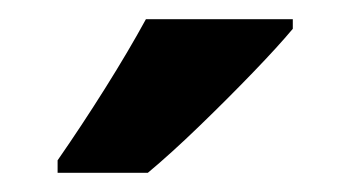

<svg xmlns="http://www.w3.org/2000/svg" viewBox="-20 -786 365 200"><path d="M285 -756Q270 -738 243.5 -710.5Q217 -683 187.5 -654.5Q158 -626 134 -606H40V-619Q65 -655 89.5 -694Q114 -733 132 -766H285Z"/></svg>

Font: Noto Sans Sinhala UI Condensed
Style: Bold
Weight: 700
Width: 3
Designer: Jelle Bosma - Monotype Design Team
Foundry: Monotype Imaging Inc.
Version: Version 2.006; ttfautohint (v1.8.4.7-5d5b)